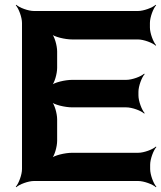

<svg xmlns="http://www.w3.org/2000/svg" viewBox="-20 -757 674 803"><path d="M559 -358V-373C559 -397 573 -434 585 -447L583 -449C570 -437 533 -423 508 -423H282C252 -423 205 -412 193 -399L195 -397C208 -409 219 -449 219 -473V-542C219 -566 208 -606 195 -618L193 -616C205 -603 252 -592 282 -592H557C581 -592 618 -578 631 -566L633 -568C621 -581 607 -618 607 -642V-661C607 -685 621 -722 633 -735L631 -737C618 -725 581 -711 557 -711H122C98 -711 61 -725 48 -737L46 -735C58 -722 72 -685 72 -661V-50C72 -26 58 11 46 24L48 26C61 14 98 0 122 0H558C582 0 619 14 632 26L634 24C622 11 608 -26 608 -50V-68C608 -92 622 -129 634 -142L632 -144C619 -132 582 -118 558 -118H282C252 -118 205 -107 193 -94L195 -92C208 -104 219 -144 219 -168V-258C219 -282 208 -322 195 -334L193 -332C205 -319 252 -308 282 -308H508C533 -308 570 -294 583 -282L585 -284C573 -297 559 -334 559 -358Z"/></svg>

Font: Asimov
Style: EdgeWide
Weight: 500
Designer: Google
Version: Version 2.000980: 2014